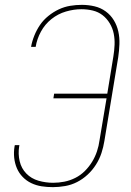

<svg xmlns="http://www.w3.org/2000/svg" viewBox="-20 -763 540 791"><path d="M198 8Q174 8 151.5 4.5Q129 1 109 -8.5Q89 -18 73.5 -34Q58 -50 49.5 -70Q41 -90 38.5 -113Q36 -136 40 -160L41 -165H60L59 -160Q54 -129 61 -99Q68 -69 88.5 -48Q109 -27 138.5 -18.5Q168 -10 199 -10Q222 -10 245 -14.5Q268 -19 290 -30Q312 -41 329.5 -58.5Q347 -76 359.5 -96.5Q372 -117 379.5 -139.5Q387 -162 390 -185L419 -358H200L203 -377H422L447 -530Q451 -554 452 -578Q453 -602 448.5 -624.5Q444 -647 432 -667Q420 -687 402.5 -700.5Q385 -714 362.5 -719.5Q340 -725 315 -725Q284 -725 251.5 -715.5Q219 -706 192 -684.5Q165 -663 148.5 -632.5Q132 -602 127 -570H108Q112 -593 121.5 -616.5Q131 -640 145 -660.5Q159 -681 179.5 -697.5Q200 -714 222.5 -724.5Q245 -735 269 -739Q293 -743 317 -743Q344 -743 369.5 -737Q395 -731 415.5 -716Q436 -701 449 -679.5Q462 -658 467.5 -633Q473 -608 472 -581Q471 -554 467 -527L410 -182Q406 -157 398 -132.5Q390 -108 375.5 -85Q361 -62 341 -43.5Q321 -25 297.5 -13Q274 -1 248 3.5Q222 8 198 8Z"/></svg>

Font: Iosevka Thin
Style: Italic
Weight: 100
Italic angle: -9°
Monospace: yes
Designer: Belleve Invis
Foundry: Belleve Invis
Version: Version 32.5.0; ttfautohint (v1.8.4)